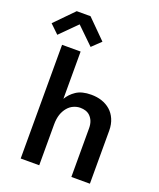

<svg xmlns="http://www.w3.org/2000/svg" viewBox="-192 -1012 920 1111"><g transform="rotate(20 268.5 -456.0)"><path d="M71.8 -700.2H186V-409.2Q204.6 -441.4 238.3 -463.9Q272.9 -486.8 330.1 -486.8Q365.7 -486.8 395 -477.1Q425.8 -466.8 448.7 -446.8Q471.2 -427.2 484.4 -397Q498 -365.7 498 -327.1V0H383.8V-299.8Q383.8 -324.2 376.5 -342.8Q369.6 -359.9 356.9 -372.6Q345.7 -383.8 329.1 -389.2Q314 -394 295.9 -394Q275.9 -394 254.9 -384.8Q234.9 -376 219.7 -357.9Q203.1 -337.9 194.8 -313Q186 -286.1 186 -251V0H71.8ZM85 -912.1H169.9L285.2 -796.9L231 -745.1L127 -846.2L25.9 -745.1L-27.8 -796.9Z"/></g></svg>

Font: Post Grotesk Medium
Style: Medium
Weight: 500
Version: Version 1.0